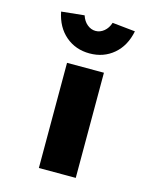

<svg xmlns="http://www.w3.org/2000/svg" viewBox="-116 -860 764 940"><g transform="rotate(15 265.5 -390.0)"><path d="M172 0V-533H359V0ZM266 -606Q195 -606 144.5 -649Q94 -692 79 -768L195 -780Q204 -752 223.5 -736Q243 -720 266 -720Q289 -720 308.5 -736Q328 -752 337 -780L453 -768Q438 -692 387.5 -649Q337 -606 266 -606Z"/></g></svg>

Font: Lexend Tera ExtraBold
Style: Regular
Weight: 800
Designer: Bonnie Shaver-Troup, Thomas Jockin
Foundry: Lexend
Version: Version 1.007